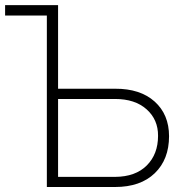

<svg xmlns="http://www.w3.org/2000/svg" viewBox="-38 -748 696 768"><path d="M194.3 -727.5V-393.1H422.4Q522.9 -393.6 580.6 -341.8Q638.2 -290 638.2 -203.1Q638.2 -110.4 581.1 -55.2Q523.9 0 422.4 0H149.4V-686H-17.6V-727.5ZM194.3 -352.1V-40.5H422.4Q503.9 -41 549.1 -86.2Q594.2 -131.3 594.2 -204.6Q594.7 -269.5 548.3 -310.8Q502 -352.1 422.4 -352.1Z"/></svg>

Font: Inter Display ExtraLight
Style: Regular
Weight: 200
Designer: Rasmus Andersson
Foundry: rsms
Version: Version 4.000;git-a52131595